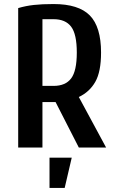

<svg xmlns="http://www.w3.org/2000/svg" viewBox="-20 -730 575 950"><path d="M70 -690Q107 -701 147.5 -705.5Q188 -710 245 -710Q369 -710 424.5 -653.5Q480 -597 480 -470Q480 -375 451.5 -325Q423 -275 370 -250L505 0H370L255 -225H190V0H70ZM245 -305Q304 -305 332 -342Q360 -379 360 -470Q360 -561 332 -598Q304 -635 245 -635H190V-305ZM225 200V50H335L300 200Z"/></svg>

Font: Cuprum
Style: Bold
Weight: 700
Designer: Jovanny Lemonad
Foundry: Jovanny Lemonad
Version: Version 2.000